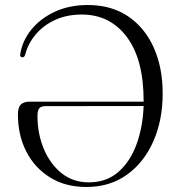

<svg xmlns="http://www.w3.org/2000/svg" viewBox="-20 -732 710 766"><path d="M51.5 -275Q51.5 -303.5 63 -315Q74.5 -326.5 100 -326.5H553Q553 -328 553 -330Q553 -495 486 -584.5Q419 -674 306 -674Q246 -674 199.2 -652.2Q152.5 -630.5 122 -594Q91.5 -557.5 80 -512.5Q76.5 -502.5 68.5 -503.5Q59 -504.5 60.5 -514.5Q68.5 -568.5 104.5 -613.2Q140.5 -658 198.5 -685Q256.5 -712 330 -712Q424 -712 490.8 -667Q557.5 -622 593.2 -542.5Q629 -463 629 -359Q629 -253 592 -168.8Q555 -84.5 486.8 -35.2Q418.5 14 324.5 14Q241 14 179.8 -24Q118.5 -62 85 -127.2Q51.5 -192.5 51.5 -275ZM129.5 -270Q129.5 -198.5 154.8 -138Q180 -77.5 225.8 -41Q271.5 -4.5 334 -4.5Q405 -4.5 452.5 -46.2Q500 -88 525 -157.2Q550 -226.5 553 -309L161 -308.5Q144 -308.5 136.8 -300Q129.5 -291.5 129.5 -270Z"/></svg>

Font: Fraunces 72pt S000 Light
Style: Regular
Weight: 300
Version: Version 1.000; ttfautohint (v1.8.3)